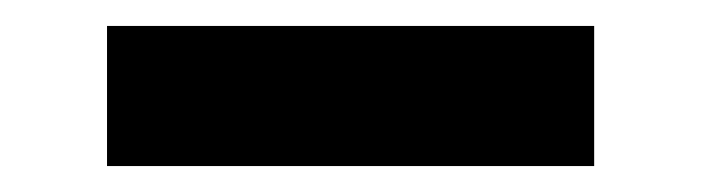

<svg xmlns="http://www.w3.org/2000/svg" viewBox="-20 -743 540 148"><path d="M62.5 -615V-723H438V-615Z"/></svg>

Font: Geologica Thin Roman ExtraBold
Style: Regular
Weight: 800
Version: Version 1.010;gftools[0.9.28]